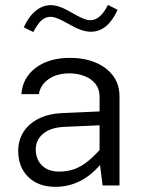

<svg xmlns="http://www.w3.org/2000/svg" viewBox="-20 -741 585 767"><path d="M457.4 -354.8Q457.4 -404.5 431.2 -439Q405 -473.5 360.4 -491.7Q315.7 -509.9 260.2 -509.9Q176 -509.9 123.2 -470.5Q70.4 -431 65.4 -365H135.3Q141.4 -402.1 174.5 -425Q207.6 -447.9 256.6 -447.9Q289.4 -447.9 317.1 -437.3Q344.7 -426.8 361.3 -406Q377.8 -385.1 377.8 -354.8V-97.6L389.8 0H457.4ZM420.8 -135.7 394.8 -161.1Q362.7 -123.1 334.7 -99.7Q306.7 -76.3 278.3 -65.9Q250 -55.5 215.9 -55.5Q172.5 -55.5 147.7 -80.1Q122.9 -104.7 122.9 -144.2Q122.9 -182 152.2 -206.7Q181.6 -231.5 236.4 -234.2L413 -242V-297.4L231.5 -289.5Q175 -287.2 135 -267.2Q95.1 -247.3 73.9 -214.1Q52.7 -180.8 52.7 -138.1Q52.7 -73.6 92.9 -34.1Q133.1 5.4 201.6 5.4Q264.8 5.4 318.1 -28Q371.3 -61.4 420.8 -135.7ZM74.8 -631.9 113.2 -613Q128.9 -644.1 145.1 -659Q161.4 -673.8 181.4 -673.8Q205.1 -673.8 250.4 -647.1Q280.1 -629.9 302.1 -622.1Q324.1 -614.2 343 -614.2Q410.1 -614.2 449.8 -701.8L411.3 -721.4Q380.6 -660.3 341.3 -660.3Q329.1 -660.3 313.3 -666.6Q297.4 -672.8 271.4 -687.7Q241 -705.8 220.4 -713.1Q199.9 -720.4 182.6 -720.4Q150.5 -720.4 122.8 -697.9Q95 -675.3 74.8 -631.9Z"/></svg>

Font: Estedad-FD VF
Style: Regular
Weight: 100
Designer: Amin Abedi
Version: Version 7.3